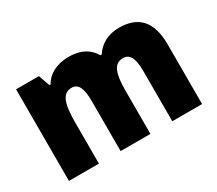

<svg xmlns="http://www.w3.org/2000/svg" viewBox="-106 -783 1135 1004"><g transform="rotate(-30 461.5 -281.5)"><path d="M686 -563C621 -563 570 -535 539 -487H531C504 -533 458 -563 383 -563C308 -563 255 -532 229 -485H222L198 -553H60V0H241V-244C241 -358 257 -415 315 -415C354 -415 372 -381 372 -303V0H552V-260C552 -362 569 -415 625 -415C664 -415 684 -384 684 -303V0H864V-360C864 -500 802 -563 686 -563Z"/></g></svg>

Font: Noto Sans Gujarati UI SemiCondensed Black
Style: Regular
Weight: 900
Width: 4
Designer: Jelle Bosma - Monotype Design Team, Universal Thirst
Foundry: Monotype Imaging Inc.
Version: Version 2.106